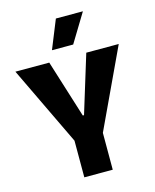

<svg xmlns="http://www.w3.org/2000/svg" viewBox="-129 -971 851 1057"><g transform="rotate(-15 296.5 -442.5)"><path d="M218 0V-209L2 -660H195L298 -331H305L406 -660H591L380 -210V0ZM348 -722H227L293 -885H447Z"/></g></svg>

Font: Bricolage Grotesque 24pt SemiCondensed ExtraBold
Style: Regular
Weight: 800
Width: 4
Designer: Mathieu Triay
Foundry: Atelier Triay
Version: Version 1.001;gftools[0.9.33.dev8+g029e19f]